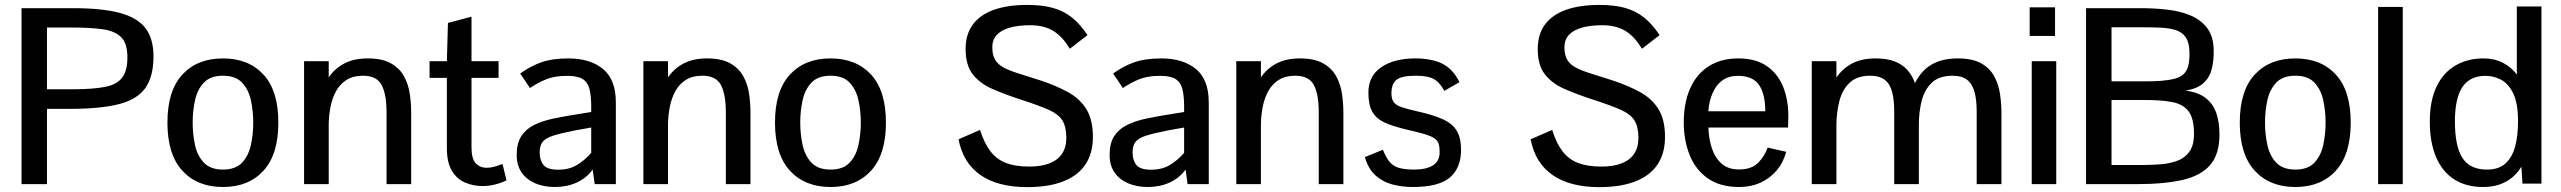

<svg xmlns="http://www.w3.org/2000/svg" viewBox="-20 -748 10406 780"><path d="M67.4 0V-714.8H276.9Q393.1 -714.8 465.1 -696Q537.1 -677.2 570.3 -634.5Q603.5 -591.8 603.5 -519Q603.5 -436.5 570.1 -389.9Q536.6 -343.3 461.4 -324.5Q386.2 -305.7 261.2 -305.7H170.9V0ZM170.9 -385.3H279.8Q357.9 -385.7 405.8 -394.8Q453.6 -403.8 475.6 -431.6Q497.6 -459.5 497.6 -515.1Q497.6 -571.8 471.9 -597.2Q446.3 -622.6 395.8 -629.4Q345.2 -636.2 270 -636.2H170.9Z M885.7 11.7Q781.7 11.7 720.9 -54.4Q660.2 -120.6 660.2 -250Q660.2 -379.4 720.9 -445.1Q781.7 -510.7 885.7 -510.7Q989.7 -510.7 1050.3 -445.1Q1110.8 -379.4 1110.8 -250Q1110.8 -120.6 1050.3 -54.4Q989.7 11.7 885.7 11.7ZM885.7 -59.1Q937 -59.1 963.4 -87.2Q989.7 -115.2 999.3 -159.2Q1008.8 -203.1 1008.8 -250Q1008.8 -296.9 999.3 -340.6Q989.7 -384.3 963.4 -412.4Q937 -440.4 885.7 -440.4Q835 -440.4 808.3 -412.4Q781.7 -384.3 772.2 -340.6Q762.7 -296.9 762.7 -250Q762.7 -203.1 772.2 -159.2Q781.7 -115.2 808.3 -87.2Q835 -59.1 885.7 -59.1Z M1215.3 0V-499.5H1315.4V-433.6Q1340.8 -470.7 1379.9 -490.7Q1418.9 -510.7 1474.1 -510.7Q1532.7 -510.7 1568.1 -490.7Q1603.5 -470.7 1621.3 -438Q1639.2 -405.3 1644.8 -366.5Q1650.4 -327.6 1650.4 -290V0H1550.3V-292Q1550.3 -365.2 1530.3 -402.8Q1510.3 -440.4 1454.6 -440.4Q1414.6 -440.4 1387.7 -423.3Q1360.8 -406.2 1345.2 -377.7Q1329.6 -349.1 1322.8 -314.2Q1315.9 -279.3 1315.4 -243.2V0Z M1941.4 7.8Q1901.9 7.8 1868.7 -6.6Q1835.4 -21 1815.4 -54.9Q1795.4 -88.9 1795.4 -147V-431.6H1725.1V-499.5H1795.4L1799.8 -654.8L1895.5 -680.2V-499.5H2005.4V-431.6H1895.5V-149.9Q1895.5 -103 1912.8 -84.7Q1930.2 -66.4 1957.5 -66.4Q1971.2 -66.4 1987.5 -70.6Q2003.9 -74.7 2021.5 -82L2037.6 -15.1Q2015.1 -4.4 1990.2 1.7Q1965.3 7.8 1941.4 7.8Z M2233.9 11.7Q2190.4 11.7 2155.3 -2.9Q2120.1 -17.6 2099.6 -46.6Q2079.1 -75.7 2079.1 -118.7Q2079.1 -165.5 2097.4 -194.3Q2115.7 -223.1 2148.7 -239.7Q2181.6 -256.3 2226.3 -265.9Q2271 -275.4 2324.2 -283.7L2381.8 -293V-313.5Q2381.8 -358.9 2374.8 -386.5Q2367.7 -414.1 2346.9 -427Q2326.2 -439.9 2284.7 -439.9Q2233.4 -439.9 2199.2 -426Q2165 -412.1 2132.8 -390.1Q2132.8 -390.1 2127 -399.2Q2121.1 -408.2 2113.3 -419.9Q2105.5 -431.6 2099.4 -440.4Q2093.3 -449.2 2093.3 -449.2Q2134.8 -479.5 2179.4 -495.1Q2224.1 -510.7 2288.6 -510.7Q2377.4 -510.7 2429.7 -467.8Q2481.9 -424.8 2481.9 -331.5V0H2396L2387.7 -59.1Q2362.3 -24.4 2322.8 -6.3Q2283.2 11.7 2233.9 11.7ZM2247.6 -58.6Q2292 -58.6 2323.7 -77.6Q2355.5 -96.7 2381.8 -127V-230L2316.9 -218.3Q2258.8 -207 2227.1 -196.8Q2195.3 -186.5 2183.6 -170.7Q2171.9 -154.8 2172.4 -127Q2172.9 -95.7 2188.5 -77.1Q2204.1 -58.6 2247.6 -58.6Z M2593.8 0V-499.5H2693.8V-433.6Q2719.2 -470.7 2758.3 -490.7Q2797.4 -510.7 2852.5 -510.7Q2911.1 -510.7 2946.5 -490.7Q2981.9 -470.7 2999.8 -438Q3017.6 -405.3 3023.2 -366.5Q3028.8 -327.6 3028.8 -290V0H2928.7V-292Q2928.7 -365.2 2908.7 -402.8Q2888.7 -440.4 2833 -440.4Q2793 -440.4 2766.1 -423.3Q2739.3 -406.2 2723.6 -377.7Q2708 -349.1 2701.2 -314.2Q2694.3 -279.3 2693.8 -243.2V0Z M3354 11.7Q3250 11.7 3189.2 -54.4Q3128.4 -120.6 3128.4 -250Q3128.4 -379.4 3189.2 -445.1Q3250 -510.7 3354 -510.7Q3458 -510.7 3518.6 -445.1Q3579.1 -379.4 3579.1 -250Q3579.1 -120.6 3518.6 -54.4Q3458 11.7 3354 11.7ZM3354 -59.1Q3405.3 -59.1 3431.6 -87.2Q3458 -115.2 3467.5 -159.2Q3477.1 -203.1 3477.1 -250Q3477.1 -296.9 3467.5 -340.6Q3458 -384.3 3431.6 -412.4Q3405.3 -440.4 3354 -440.4Q3303.2 -440.4 3276.6 -412.4Q3250 -384.3 3240.5 -340.6Q3231 -296.9 3231 -250Q3231 -203.1 3240.5 -159.2Q3250 -115.2 3276.6 -87.2Q3303.2 -59.1 3354 -59.1Z M4152.3 12.2Q4094.7 12.2 4047.4 0.2Q4000 -11.7 3964.4 -36.1Q3928.7 -60.5 3906 -96.9Q3883.3 -133.3 3874 -182.1L3961.4 -220.2Q3978.5 -166 4003.7 -133.3Q4028.8 -100.6 4066.9 -85.9Q4105 -71.3 4161.6 -71.3Q4209.5 -71.3 4243.2 -84.2Q4276.9 -97.2 4294.4 -123.3Q4312 -149.4 4312 -188.5Q4311.5 -234.4 4295.4 -259.5Q4279.3 -284.7 4239.7 -302.2Q4200.2 -319.8 4128.9 -342.8Q4062.5 -364.3 4011.5 -386.7Q3960.4 -409.2 3931.6 -446.3Q3902.8 -483.4 3902.8 -549.3Q3902.8 -608.4 3932.1 -648.2Q3961.4 -688 4017.3 -708Q4073.2 -728 4153.8 -728Q4213.4 -728 4256.8 -716.1Q4300.3 -704.1 4334 -677.5Q4367.7 -650.9 4397.9 -605.5L4326.2 -549.8Q4295.4 -601.1 4257.6 -623.3Q4219.7 -645.5 4166 -645.5Q4116.2 -645.5 4081.5 -635.5Q4046.9 -625.5 4029.1 -605.7Q4011.2 -585.9 4011.2 -556.2Q4011.2 -523.9 4023.2 -504.4Q4035.2 -484.9 4059.6 -472.4Q4084 -460 4120.6 -448.7Q4157.2 -437.5 4206.5 -421.4Q4272.9 -399.4 4320.8 -372.6Q4368.7 -345.7 4394.3 -303Q4419.9 -260.3 4419.9 -191.9Q4419.9 -125 4389.4 -79.6Q4358.9 -34.2 4299.3 -11Q4239.7 12.2 4152.3 12.2Z M4642.6 11.7Q4599.1 11.7 4564 -2.9Q4528.8 -17.6 4508.3 -46.6Q4487.8 -75.7 4487.8 -118.7Q4487.8 -165.5 4506.1 -194.3Q4524.4 -223.1 4557.4 -239.7Q4590.3 -256.3 4635 -265.9Q4679.7 -275.4 4732.9 -283.7L4790.5 -293V-313.5Q4790.5 -358.9 4783.4 -386.5Q4776.4 -414.1 4755.6 -427Q4734.9 -439.9 4693.4 -439.9Q4642.1 -439.9 4607.9 -426Q4573.7 -412.1 4541.5 -390.1Q4541.5 -390.1 4535.6 -399.2Q4529.8 -408.2 4522 -419.9Q4514.2 -431.6 4508.1 -440.4Q4502 -449.2 4502 -449.2Q4543.5 -479.5 4588.1 -495.1Q4632.8 -510.7 4697.3 -510.7Q4786.1 -510.7 4838.4 -467.8Q4890.6 -424.8 4890.6 -331.5V0H4804.7L4796.4 -59.1Q4771 -24.4 4731.4 -6.3Q4691.9 11.7 4642.6 11.7ZM4656.2 -58.6Q4700.7 -58.6 4732.4 -77.6Q4764.2 -96.7 4790.5 -127V-230L4725.6 -218.3Q4667.5 -207 4635.7 -196.8Q4604 -186.5 4592.3 -170.7Q4580.6 -154.8 4581.1 -127Q4581.5 -95.7 4597.2 -77.1Q4612.8 -58.6 4656.2 -58.6Z M5002.4 0V-499.5H5102.5V-433.6Q5127.9 -470.7 5167 -490.7Q5206.1 -510.7 5261.2 -510.7Q5319.8 -510.7 5355.2 -490.7Q5390.6 -470.7 5408.4 -438Q5426.3 -405.3 5431.9 -366.5Q5437.5 -327.6 5437.5 -290V0H5337.4V-292Q5337.4 -365.2 5317.4 -402.8Q5297.4 -440.4 5241.7 -440.4Q5201.7 -440.4 5174.8 -423.3Q5147.9 -406.2 5132.3 -377.7Q5116.7 -349.1 5109.9 -314.2Q5103 -279.3 5102.5 -243.2V0Z M5718.8 11.7Q5674.8 11.7 5635.3 1Q5595.7 -9.8 5566.7 -36.6Q5537.6 -63.5 5524.9 -109.9L5598.1 -139.6Q5610.4 -108.4 5624.8 -90.8Q5639.2 -73.2 5662.8 -66.2Q5686.5 -59.1 5726.1 -59.1Q5773.4 -59.1 5801 -75.9Q5828.6 -92.8 5828.6 -130.4Q5828.6 -150.9 5824.5 -164.1Q5820.3 -177.2 5806.9 -186.3Q5793.5 -195.3 5766.6 -203.4Q5739.7 -211.4 5694.3 -221.7Q5640.1 -234.4 5605.7 -250Q5571.3 -265.6 5555.2 -293.7Q5539.1 -321.8 5539.1 -371.6Q5539.1 -439.5 5591.6 -475.1Q5644 -510.7 5729.5 -510.7Q5795.9 -510.7 5839.1 -489.5Q5882.3 -468.3 5909.2 -414.1Q5909.2 -414.1 5899.9 -408.9Q5890.6 -403.8 5878.4 -396.7Q5866.2 -389.6 5856.9 -384.3Q5847.7 -378.9 5847.7 -378.9Q5828.1 -414.6 5803.7 -427.5Q5779.3 -440.4 5732.4 -440.4Q5674.3 -440.4 5653.8 -424.3Q5633.3 -408.2 5632.8 -371.1Q5632.3 -346.7 5641.6 -333.5Q5650.9 -320.3 5674.3 -312.5Q5697.8 -304.7 5738.8 -295.4Q5803.2 -281.2 5842 -263.4Q5880.9 -245.6 5898.2 -216.6Q5915.5 -187.5 5915.5 -139.2Q5915.5 -65.9 5870.4 -27.1Q5825.2 11.7 5718.8 11.7Z M6476.6 12.2Q6418.9 12.2 6371.6 0.2Q6324.2 -11.7 6288.6 -36.1Q6252.9 -60.5 6230.2 -96.9Q6207.5 -133.3 6198.2 -182.1L6285.6 -220.2Q6302.7 -166 6327.9 -133.3Q6353 -100.6 6391.1 -85.9Q6429.2 -71.3 6485.8 -71.3Q6533.7 -71.3 6567.4 -84.2Q6601.1 -97.2 6618.7 -123.3Q6636.2 -149.4 6636.2 -188.5Q6635.7 -234.4 6619.6 -259.5Q6603.5 -284.7 6564 -302.2Q6524.4 -319.8 6453.1 -342.8Q6386.7 -364.3 6335.7 -386.7Q6284.7 -409.2 6255.9 -446.3Q6227.1 -483.4 6227.1 -549.3Q6227.1 -608.4 6256.3 -648.2Q6285.6 -688 6341.6 -708Q6397.5 -728 6478 -728Q6537.6 -728 6581.1 -716.1Q6624.5 -704.1 6658.2 -677.5Q6691.9 -650.9 6722.2 -605.5L6650.4 -549.8Q6619.6 -601.1 6581.8 -623.3Q6543.9 -645.5 6490.2 -645.5Q6440.4 -645.5 6405.8 -635.5Q6371.1 -625.5 6353.3 -605.7Q6335.4 -585.9 6335.4 -556.2Q6335.4 -523.9 6347.4 -504.4Q6359.4 -484.9 6383.8 -472.4Q6408.2 -460 6444.8 -448.7Q6481.4 -437.5 6530.8 -421.4Q6597.2 -399.4 6645 -372.6Q6692.9 -345.7 6718.5 -303Q6744.1 -260.3 6744.1 -191.9Q6744.1 -125 6713.6 -79.6Q6683.1 -34.2 6623.5 -11Q6564 12.2 6476.6 12.2Z M7045.9 11.7Q6967.3 11.7 6917.5 -23.7Q6867.7 -59.1 6844 -118.7Q6820.3 -178.2 6820.3 -250Q6820.3 -330.6 6846.4 -389.2Q6872.6 -447.8 6922.1 -479.2Q6971.7 -510.7 7042 -510.7Q7111.8 -510.7 7156.7 -480.2Q7201.7 -449.7 7223.4 -396.7Q7245.1 -343.8 7245.1 -276.9Q7245.1 -274.9 7244.9 -264.9Q7244.6 -254.9 7244.4 -244.6Q7244.1 -234.4 7243.7 -230H6920.4Q6921.4 -188.5 6933.3 -149.2Q6945.3 -109.9 6972.4 -84.7Q6999.5 -59.6 7044.4 -59.6Q7095.2 -59.6 7121.8 -86.2Q7148.4 -112.8 7161.1 -148.4L7236.3 -131.3Q7225.1 -87.9 7198 -55.9Q7170.9 -23.9 7132.3 -6.1Q7093.8 11.7 7045.9 11.7ZM6920.4 -295.9H7151.4Q7151.4 -366.2 7126 -403.1Q7100.6 -439.9 7040 -439.9Q7006.8 -439.9 6984.1 -426Q6961.4 -412.1 6948 -389.9Q6934.6 -367.7 6928 -343Q6921.4 -318.4 6920.4 -295.9Z M7340.3 0V-499.5H7440.4V-433.1Q7465.8 -470.2 7504.9 -490.5Q7543.9 -510.7 7599.1 -510.7Q7647 -510.7 7679 -497.8Q7710.9 -484.9 7730.2 -461.9Q7749.5 -439 7759.8 -410.2Q7783.7 -460 7826.7 -485.4Q7869.6 -510.7 7933.6 -510.7Q7992.7 -510.7 8028.1 -491Q8063.5 -471.2 8081.3 -438.5Q8099.1 -405.8 8105 -366.7Q8110.8 -327.6 8110.8 -290V0H8010.3V-293.9Q8010.3 -343.3 8001.2 -375.5Q7992.2 -407.7 7970.9 -424.1Q7949.7 -440.4 7913.1 -440.4Q7857.9 -440.4 7828.1 -412.1Q7798.3 -383.8 7786.9 -338.6Q7775.4 -293.5 7775.4 -242.2V0H7675.3V-293.9Q7675.3 -343.3 7666.5 -375.5Q7657.7 -407.7 7636.2 -424.1Q7614.7 -440.4 7577.6 -440.4Q7523.9 -440.4 7494.1 -411.9Q7464.4 -383.3 7452.6 -337.9Q7440.9 -292.5 7440.4 -241.7V0Z M8233.9 0V-499.5H8333.5V0ZM8225.6 -602.1V-718.3H8328.6V-602.1Z M8454.6 0V-714.8H8677.7Q8732.9 -714.8 8785.6 -708.7Q8838.4 -702.6 8880.6 -684.6Q8922.9 -666.5 8948 -632.1Q8973.1 -597.7 8973.1 -541Q8973.6 -501.5 8965.3 -467.8Q8957 -434.1 8932.6 -411.1Q8908.2 -388.2 8859.4 -379.9Q8912.6 -372.6 8942.4 -348.4Q8972.2 -324.2 8984.4 -286.6Q8996.6 -249 8996.6 -201.7Q8996.6 -121.6 8959 -77.9Q8921.4 -34.2 8846.7 -17.1Q8772 0 8660.2 0ZM8558.1 -77.6H8674.8Q8715.3 -77.6 8754.2 -80.3Q8793 -83 8824.5 -94.5Q8856 -106 8874.5 -131.8Q8893.1 -157.7 8893.1 -204.6Q8893.1 -266.6 8871.1 -295.7Q8849.1 -324.7 8805.2 -333.3Q8761.2 -341.8 8694.3 -341.8H8558.1ZM8558.1 -417.5H8695.8Q8770.5 -417.5 8810.1 -427Q8849.6 -436.5 8863.3 -463.4Q8877 -490.2 8874.5 -541.5Q8873 -577.6 8858.9 -597.4Q8844.7 -617.2 8819.6 -625.5Q8794.4 -633.8 8759.5 -635.5Q8724.6 -637.2 8681.2 -637.2H8558.1Z M9304.7 11.7Q9200.7 11.7 9139.9 -54.4Q9079.1 -120.6 9079.1 -250Q9079.1 -379.4 9139.9 -445.1Q9200.7 -510.7 9304.7 -510.7Q9408.7 -510.7 9469.2 -445.1Q9529.8 -379.4 9529.8 -250Q9529.8 -120.6 9469.2 -54.4Q9408.7 11.7 9304.7 11.7ZM9304.7 -59.1Q9356 -59.1 9382.3 -87.2Q9408.7 -115.2 9418.2 -159.2Q9427.7 -203.1 9427.7 -250Q9427.7 -296.9 9418.2 -340.6Q9408.7 -384.3 9382.3 -412.4Q9356 -440.4 9304.7 -440.4Q9253.9 -440.4 9227.3 -412.4Q9200.7 -384.3 9191.2 -340.6Q9181.6 -296.9 9181.6 -250Q9181.6 -203.1 9191.2 -159.2Q9200.7 -115.2 9227.3 -87.2Q9253.9 -59.1 9304.7 -59.1Z M9641.1 0V-719.7H9741.2V0Z M10067.4 11.7Q9998.5 11.7 9950.2 -19.3Q9901.9 -50.3 9876.5 -109.9Q9851.1 -169.4 9851.1 -254.4Q9851.1 -339.8 9878.9 -397Q9906.7 -454.1 9956.1 -482.4Q10005.4 -510.7 10068.8 -510.7Q10114.3 -510.7 10148.2 -492.9Q10182.1 -475.1 10204.6 -445.3V-721.7H10304.7V-2H10227.5L10223.1 -70.8Q10199.7 -31.7 10160.4 -10Q10121.1 11.7 10067.4 11.7ZM10077.1 -59.1Q10127.9 -57.6 10156.7 -82.5Q10185.5 -107.4 10197.5 -152.1Q10209.5 -196.8 10209.5 -254.9Q10209.5 -329.6 10189.2 -370.1Q10168.9 -410.6 10137.5 -425.8Q10106 -440.9 10072.8 -439.9Q10011.2 -438 9982.2 -392.3Q9953.1 -346.7 9953.1 -254.9Q9953.1 -156.7 9981.9 -109.1Q10010.7 -61.5 10077.1 -59.1Z"/></svg>

Font: Pontano Sans SemiBold
Style: Regular
Weight: 600
Designer: Vernon Adams
Foundry: Vernon Adams
Version: Version 2.001